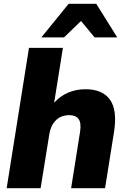

<svg xmlns="http://www.w3.org/2000/svg" viewBox="-20 -987 663 1007"><path d="M15 0ZM15 0 132 -736H310L264 -448Q295 -483 337 -501Q379 -519 428 -519Q518 -519 557 -464Q596 -409 578 -295L531 0H353L400 -296Q407 -343 392 -363Q377 -383 344 -383Q300 -383 273 -356Q246 -329 239 -285L193 0ZM197 -791 340 -967H485L595 -791H476L405 -877L316 -791Z"/></svg>

Font: Winston ExtraBold
Style: Italic
Weight: 800
Italic angle: -9°
Designer: Original fonts by Vernon Adams / Changes by Cristiano Sobral
Foundry: Original fonts by Vernon Adams / Changes by Cristiano Sobral
Version: Version 2.503;July 17, 2020;FontCreator 13.0.0.2655 64-bit